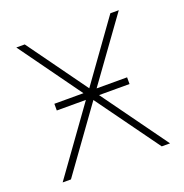

<svg xmlns="http://www.w3.org/2000/svg" viewBox="-102 -619 681 711"><g transform="rotate(-20 239.0 -264.0)"><path d="M384.3 -257.8H264.2L450.2 0H417.5L238.3 -248L59.6 0H26.9L212.4 -257.8H97.7V-284.2H212.4L36.6 -528.3H69.8L238.8 -293.9L407.2 -528.3H440.4L264.2 -284.2H384.3Z"/></g></svg>

Font: Roboto-Thin
Style: Regular
Weight: 250
Designer: Google
Version: Version 1.100141; 2013; ttfautohint (v0.94.14-c901) -l 8 -r 